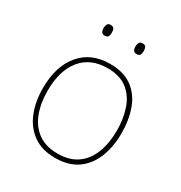

<svg xmlns="http://www.w3.org/2000/svg" viewBox="-169 -832 912 965"><g transform="rotate(30 287.5 -349.5)"><path d="M515 -264Q515 -187 490.5 -124.5Q466 -62 415.5 -26Q365 10 286 10Q210 10 159.5 -26Q109 -62 84 -124Q59 -186 59 -264Q59 -390 120.5 -464Q182 -538 292 -538Q372 -538 421 -501.5Q470 -465 492.5 -403Q515 -341 515 -264ZM86 -264Q86 -191 108 -134.5Q130 -78 174.5 -46.5Q219 -15 286 -15Q356 -15 400.5 -47Q445 -79 466.5 -135.5Q488 -192 488 -264Q488 -333 468.5 -389.5Q449 -446 406 -479.5Q363 -513 292 -513Q193 -513 139.5 -447Q86 -381 86 -264ZM172 -678Q172 -690 177 -699.5Q182 -709 195 -709Q212 -709 216 -699.5Q220 -690 220 -678Q220 -665 216 -656Q212 -647 195 -647Q182 -647 177 -656Q172 -665 172 -678ZM357 -678Q357 -690 362 -699.5Q367 -709 380 -709Q397 -709 401 -699.5Q405 -690 405 -678Q405 -665 401 -656Q397 -647 380 -647Q367 -647 362 -656Q357 -665 357 -678Z"/></g></svg>

Font: Noto Sans Devanagari Thin
Style: Regular
Weight: 100
Designer: Jelle Bosma - Monotype Design Team
Foundry: Monotype Imaging Inc.
Version: Version 2.004; ttfautohint (v1.8.4.7-5d5b)